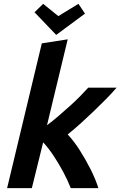

<svg xmlns="http://www.w3.org/2000/svg" viewBox="-20 -981 628 1001"><path d="M17 0 198 -755 333 -776 225 -328Q257 -352 287 -378Q317 -404 345.5 -429.5Q374 -455 398 -479.5Q422 -504 440 -524H588Q563 -495 533 -464.5Q503 -434 470 -402.5Q437 -371 403 -340Q369 -309 333 -280Q365 -246 396 -197.5Q427 -149 453 -97Q479 -45 493 0H349Q333 -41 309.5 -85Q286 -129 259 -169.5Q232 -210 205 -239L146 0ZM273 -799 160 -917 205 -961 284 -897 389 -961 423 -910Z"/></svg>

Font: Ubuntu Sans
Style: Bold Italic
Weight: 700
Italic angle: -13.5°
Designer: Dalton Maag Ltd
Foundry: Dalton Maag Ltd
Version: Version 1.006